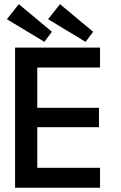

<svg xmlns="http://www.w3.org/2000/svg" viewBox="-20 -884 568 904"><path d="M51 -660H451V-566H155.5V-376.5H446V-285H155.5V-94H451V0H51ZM383 -687 206.5 -793.5 262.5 -864.5 418.5 -734.5ZM189 -687 12.5 -793.5 68.5 -864.5 224.5 -734.5Z"/></svg>

Font: League Spartan Medium
Style: Regular
Weight: 500
Foundry: The League of Moveable Type
Version: Version 2.002